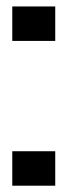

<svg xmlns="http://www.w3.org/2000/svg" viewBox="-20 -590 222 610"><path d="M19 -109.5V0H155.5V-109.5ZM19 -569.5V-460H155.5V-569.5Z"/></svg>

Font: Anybody ExtraCondensed
Style: Bold
Weight: 700
Width: 2
Version: Version 1.113;gftools[0.9.25]